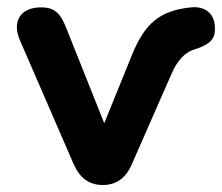

<svg xmlns="http://www.w3.org/2000/svg" viewBox="-20 -519 632 547"><path d="M273 8C311 8 338 -11 355 -50L468 -307C484 -345 506 -371 537 -379C582 -394 595 -410 592 -446C589 -482 563 -502 524 -498C435 -489 393 -452 357 -365L277 -168L168 -441C151 -485 132 -498 97 -498C36 -498 15 -456 36 -406L190 -51C208 -11 234 8 273 8Z"/></svg>

Font: SN Pro
Style: Bold
Weight: 700
Designer: Tobias Whetton
Foundry: Supernotes
Version: Version 1.003;Glyphs 3.3 (3324)